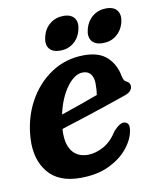

<svg xmlns="http://www.w3.org/2000/svg" viewBox="-74 -668 585 733"><g transform="rotate(-10 219.0 -302.0)"><path d="M396.5 -138Q391.5 -103.5 364.2 -69.5Q337 -35.5 290.2 -13.2Q243.5 9 179.5 9Q94.5 9 53.8 -41Q13 -91 17 -170.5Q21 -248.5 55.2 -312Q89.5 -375.5 146 -412.8Q202.5 -450 273 -450Q331.5 -450 362.2 -421Q393 -392 401 -346Q404 -334.5 406.8 -330.2Q409.5 -326 415 -323Q427.5 -318 429 -305Q430 -294 422.2 -285Q414.5 -276 393 -269.5Q360.5 -258 315.8 -243Q271 -228 225.2 -213.2Q179.5 -198.5 143.5 -187V-186.5Q139.5 -131.5 160.5 -102.2Q181.5 -73 222.5 -73Q251.5 -73 282.8 -89.8Q314 -106.5 337.5 -144.5Q365 -174.5 382 -170Q401 -165.5 396.5 -138ZM257 -386Q225 -386 195 -345.2Q165 -304.5 151.5 -241.5Q185.5 -253 225 -266.8Q264.5 -280.5 295 -292Q298 -309.5 298 -335Q298 -358.5 287.8 -372.2Q277.5 -386 257 -386ZM187.5 -483Q157.5 -483 144.8 -500Q132 -517 140 -547Q147.5 -576.5 169.8 -594Q192 -611.5 221.5 -611.5Q251.5 -611.5 264 -594Q276.5 -576.5 268.5 -547Q261 -518 239.2 -500.5Q217.5 -483 187.5 -483ZM353 -483Q323 -483 310 -500Q297 -517 305 -547Q313 -576.5 335.2 -594Q357.5 -611.5 387 -611.5Q417.5 -611.5 430 -594Q442.5 -576.5 435 -547Q427 -518 405.2 -500.5Q383.5 -483 353 -483Z"/></g></svg>

Font: Fraunces 144pt S100 SemiBold
Style: Italic
Weight: 600
Italic angle: -16°
Version: Version 1.000; ttfautohint (v1.8.3)